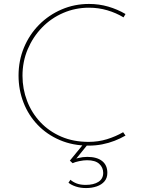

<svg xmlns="http://www.w3.org/2000/svg" viewBox="-20 -730 730 973"><path d="M616 -43Q590 -28 560.5 -16.5Q531 -5 498 1.5Q465 8 429 8Q349 8 283.5 -20Q218 -48 171 -97Q124 -146 99 -210.5Q74 -275 74 -347Q74 -423 101.5 -489Q129 -555 178 -604.5Q227 -654 292 -682Q357 -710 431 -710Q482 -710 528.5 -696.5Q575 -683 616 -659L606 -642Q568 -665 523.5 -678Q479 -691 431 -691Q362 -691 300.5 -664.5Q239 -638 193 -590.5Q147 -543 120.5 -480.5Q94 -418 94 -346Q94 -279 117.5 -218Q141 -157 185 -110.5Q229 -64 290.5 -37.5Q352 -11 429 -11Q478 -11 522 -24.5Q566 -38 604 -60ZM337 181Q349 192 368 199.5Q387 207 414 207Q455 207 479 191.5Q503 176 503 146Q503 119 483 100.5Q463 82 421 82Q404 82 382 86.5Q360 91 348 97L334 84L407 -5L423 4L355 88L340 84Q351 77 375.5 71Q400 65 422 65Q471 65 497.5 86Q524 107 524 146Q524 172 509.5 189Q495 206 470.5 214.5Q446 223 416 223Q388 223 365 215.5Q342 208 327 196Z"/></svg>

Font: Josefin Sans Thin Thin
Style: Regular
Weight: 250
Version: Version 2.001